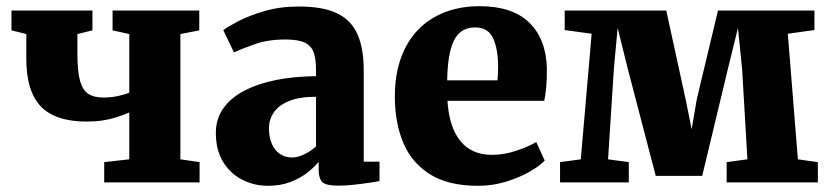

<svg xmlns="http://www.w3.org/2000/svg" viewBox="-20 -589 2672 620"><path d="M316.5 0V-65.5L397.5 -74.5V-226Q377 -217 355.8 -210.2Q334.5 -203.5 311 -200Q287.5 -196.5 259.5 -196.5Q195 -196.5 151.8 -216.8Q108.5 -237 86.8 -282Q65 -327 65 -400V-479L17 -491V-555H278.5V-491L230 -479V-413Q230 -358 238.5 -327.8Q247 -297.5 265.2 -285.8Q283.5 -274 314 -274Q339 -274 362.5 -279.2Q386 -284.5 397.5 -290V-479L343.5 -491V-555H623.5V-491L562.5 -479V-74.5L624.5 -65.5V0Z M845.5 11Q800 11 761.5 -9Q723 -29 700 -67Q677 -105 677 -159.5Q677 -205 701.2 -239.2Q725.5 -273.5 769.2 -296.2Q813 -319 872 -330.8Q931 -342.5 1000.5 -343V-363Q1000.5 -397.5 993.2 -419Q986 -440.5 964.8 -451Q943.5 -461.5 902 -461.5Q845 -461.5 802.2 -446.2Q759.5 -431 735.5 -420L701 -491.5Q714 -502 748.8 -520.2Q783.5 -538.5 834 -553.2Q884.5 -568 945 -568Q1024.5 -568 1070 -545.2Q1115.5 -522.5 1135 -477Q1154.5 -431.5 1154.5 -363V-67H1205.5V-4.5Q1194 -2 1170.5 1.5Q1147 5 1120.2 7.8Q1093.5 10.5 1072 10.5Q1033.5 10.5 1021.2 -0.8Q1009 -12 1009 -43.5V-66.5Q996.5 -50.5 973.5 -32.2Q950.5 -14 918.2 -1.5Q886 11 845.5 11ZM923 -80.5Q941.5 -80.5 963.2 -91Q985 -101.5 1000.5 -116.5V-276.5Q945.5 -276.5 912 -262.2Q878.5 -248 863.5 -225.2Q848.5 -202.5 848.5 -175.5Q848.5 -145.5 857.8 -124.5Q867 -103.5 883.8 -92Q900.5 -80.5 923 -80.5Z M1523.5 11Q1428 11 1368.8 -26Q1309.5 -63 1282.2 -128Q1255 -193 1255 -277.5Q1255 -347 1274.5 -401.2Q1294 -455.5 1330 -492.8Q1366 -530 1416.5 -549.5Q1467 -569 1529 -569Q1635 -569 1689.5 -515.5Q1744 -462 1746 -366.5Q1746 -332.5 1743.8 -307.5Q1741.5 -282.5 1737.5 -263.5H1425Q1427.5 -221 1438 -188.5Q1448.5 -156 1466.5 -133.8Q1484.5 -111.5 1510 -100.2Q1535.5 -89 1568.5 -89Q1608.5 -89 1648.8 -102.8Q1689 -116.5 1711.5 -130.5L1739 -70.5Q1724 -54 1691 -35Q1658 -16 1614.5 -2.5Q1571 11 1523.5 11ZM1424 -329.5H1586.5Q1587 -340.5 1587.8 -350.8Q1588.5 -361 1588.5 -371.5Q1588.5 -431 1572.2 -465.8Q1556 -500.5 1514 -500.5Q1495 -500.5 1479 -493Q1463 -485.5 1451 -467.2Q1439 -449 1432 -415.5Q1425 -382 1424 -329.5Z M1788.5 0V-65.5L1855.5 -74.5L1890.5 -480L1803.5 -492V-555H2131.5L2194 -268.5L2213.5 -171.5L2230 -268.5L2298.5 -555H2610V-492L2524 -480L2556.5 -74.5L2621 -65.5V0H2326.5V-65.5L2393.5 -74.5L2376.5 -365L2363 -499L2330.5 -366.5L2247.5 -21H2097.5L2006.5 -369.5L1974.5 -499L1962.5 -369.5L1943.5 -74.5L2010.5 -65.5V0Z"/></svg>

Font: Merriweather 20pt Black
Style: Regular
Weight: 900
Version: Version 2.100